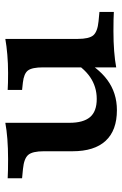

<svg xmlns="http://www.w3.org/2000/svg" viewBox="117 -584 478 753"><g transform="rotate(-90 356.5 -207.0)"><path d="M251.9 -416.4V-208.2H140.3V-274.7Q140.3 -319.1 126.1 -335.7Q111.9 -352.4 71 -356.4L34.4 -359.9V-416.4Q49.6 -415.6 66.3 -415.2Q83 -414.8 109.7 -414.8Q152.3 -414.8 188.1 -417.6Q223.9 -420.4 251.9 -425.6ZM251.9 -208.2V-173.6Q251.9 -120 274.1 -93.5Q296.4 -67.1 345.4 -67.1Q393.5 -67.1 431.8 -93.5Q470 -119.9 498.3 -172.7L507.1 -137Q471 -63.3 420 -25.6Q369 12 301.5 12Q222 12 181.1 -32.3Q140.3 -76.6 140.3 -162.1V-208.2ZM469.3 0V-208.2H580.9V-141.7Q580.9 -97.3 595 -80.6Q609.2 -64 650.1 -60L686.8 -56.5V0Q672 -0.8 655.5 -1.2Q638.9 -1.6 611.5 -1.6Q568.9 -1.6 533 1.2Q497.2 4 469.3 9.2ZM580.9 -416.4V-208.2H469.3V-277.3Q469.3 -320.6 457.2 -336.7Q445.2 -352.8 409.5 -356.8L380.7 -359.9V-416.4Q395.1 -415.6 409.4 -415.2Q423.6 -414.8 447.6 -414.8Q485.2 -414.8 519.4 -417.8Q553.7 -420.8 580.9 -425.6Z"/></g></svg>

Font: Playfair 5pt SemiExpanded Light
Style: Regular
Weight: 300
Width: 6
Designer: Claus Eggers Sørensen
Foundry: Claus Eggers Sørensen
Version: Version 2.203